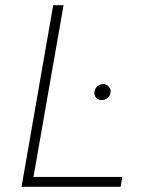

<svg xmlns="http://www.w3.org/2000/svg" viewBox="-20 -720 578 740"><path d="M369 -334C387 -333 403 -345 406 -362C409 -379 397 -394 380 -396C363 -397 347 -385 344 -367C342 -350 352 -336 369 -334ZM63 0H445L451 -38H109L225 -700H185Z"/></svg>

Font: Fixel Display ExtraLight
Style: Italic
Weight: 200
Italic angle: -10°
Designer: AlfaBravo + MacPaw
Foundry: Kyrylo Tkachov, Marchela Mozhyna, Serhii Makarenko, Maria Weinstein, Zakhar Kryvoshyya
Version: Version 1.210;Glyphs 3.2 (3217)